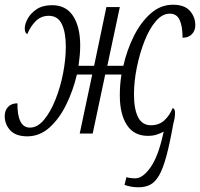

<svg xmlns="http://www.w3.org/2000/svg" viewBox="-21 -566 848 814"><path d="M566 228Q548 228 533 225Q518 222 507 218L515 185Q530 190 553 190Q584 190 616.5 144.5Q649 99 670 5L673 -8Q659 0 642.5 5Q626 10 606 10Q547 10 517 -36Q487 -82 487 -161Q487 -183 488.5 -204.5Q490 -226 494 -250H425L372 0H317L370 -250H305Q289 -182 259.5 -122Q230 -62 188.5 -25Q147 12 95 12Q46 12 22.5 -13.5Q-1 -39 -1 -74Q-1 -97 13 -112.5Q27 -128 53 -128Q52 -80 65 -52.5Q78 -25 106 -25Q138 -25 165.5 -58Q193 -91 214 -143.5Q235 -196 246.5 -255.5Q258 -315 258 -368Q258 -429 241 -464Q224 -499 186 -499Q153 -499 130.5 -476.5Q108 -454 95 -422Q84 -425 84 -446Q84 -464 96.5 -487Q109 -510 134.5 -527Q160 -544 200 -544Q259 -544 289 -498Q319 -452 319 -373Q319 -352 317 -330Q315 -308 312 -287H378L430 -536H487L434 -287H502Q517 -354 546.5 -413Q576 -472 618 -509Q660 -546 712 -546Q761 -546 784 -520Q807 -494 807 -459Q807 -436 792.5 -421Q778 -406 753 -406Q753 -455 740.5 -481.5Q728 -508 700 -508Q668 -509 640 -476.5Q612 -444 591.5 -391.5Q571 -339 559 -279.5Q547 -220 547 -166Q547 -103 564.5 -69Q582 -35 619 -35Q653 -35 675.5 -55.5Q698 -76 711 -108Q722 -104 721 -86Q721 -76 719 -64.5Q717 -53 714 -43Q699 42 684.5 95.5Q670 149 653.5 177.5Q637 206 616 217Q595 228 566 228Z"/></svg>

Font: Noto Serif Condensed Light
Style: Italic
Weight: 300
Width: 3
Italic angle: -12°
Designer: Monotype Design Team
Foundry: Monotype Imaging Inc.
Version: Version 2.014; ttfautohint (v1.8.4.7-5d5b)